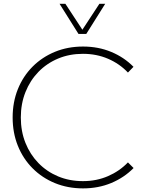

<svg xmlns="http://www.w3.org/2000/svg" viewBox="-20 -997 798 1031"><path d="M697.3 -94.7Q647 -43.5 577.6 -14.4Q508.3 14.6 425.8 14.6Q344.2 14.6 275.1 -13.7Q206.1 -42 155 -93.3Q104 -144.5 75.9 -214.1Q47.9 -283.7 47.9 -366.2Q47.9 -448.7 75.9 -518.3Q104 -587.9 155 -639.2Q206.1 -690.4 275.1 -718.8Q344.2 -747.1 425.8 -747.1Q507.8 -747.1 577.1 -718.3Q646.5 -689.5 696.8 -638.2L667 -607.4Q622.1 -654.8 560.3 -681.4Q498.5 -708 425.3 -708Q353 -708 292.2 -682.6Q231.4 -657.2 186.5 -611.1Q141.6 -564.9 116.7 -502.4Q91.8 -439.9 91.8 -366.2Q91.8 -292 116.7 -229.7Q141.6 -167.5 186.5 -121.3Q231.4 -75.2 292.2 -49.8Q353 -24.4 425.3 -24.4Q498.5 -24.4 560.3 -51.3Q622.1 -78.1 667 -125ZM443.4 -814.9H401.4L299.8 -976.6H331.1L422.4 -837.4L513.7 -976.6H544.9Z"/></svg>

Font: Kumbh Sans ExtraLight
Style: Regular
Weight: 250
Version: Version 1.005